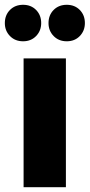

<svg xmlns="http://www.w3.org/2000/svg" viewBox="-31 -785 376 805"><path d="M67.9 -540.1H245.3V0H67.9ZM65.7 -764.9Q99.1 -764.9 120.4 -743.2Q141.7 -721.5 141.7 -688.3Q141.7 -655.9 120.4 -633.9Q99.1 -611.9 65.7 -611.9Q32.3 -611.9 10.8 -633.9Q-10.7 -655.9 -10.7 -688.1Q-10.7 -721.7 10.8 -743.3Q32.3 -764.9 65.7 -764.9ZM248.9 -764.9Q282.3 -764.9 303.6 -743.2Q324.9 -721.5 324.9 -688.3Q324.9 -655.9 303.6 -633.9Q282.3 -611.9 248.9 -611.9Q215.4 -611.9 193.9 -633.9Q172.4 -655.9 172.4 -688.1Q172.4 -721.7 193.9 -743.3Q215.4 -764.9 248.9 -764.9Z"/></svg>

Font: Alexandria
Style: Regular
Weight: 400
Designer: Mohamed Gaber
Foundry: Kief Type Foundry
Version: Version 5.100